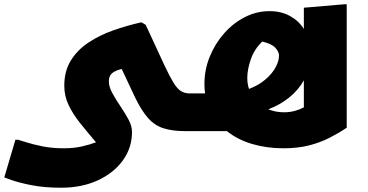

<svg xmlns="http://www.w3.org/2000/svg" viewBox="-44 -612 1718 896"><path d="M822 0Q760 0 718.5 -13.5Q677 -27 647 -61Q617 -95 588 -154L524 -290Q497 -284 480.5 -271.5Q464 -259 464 -232Q464 -207 480.5 -177Q497 -147 518 -116Q539 -85 555.5 -54.5Q572 -24 572 4Q572 78 529 137Q486 196 411.5 230Q337 264 242 264Q162 264 102 252Q42 240 9 228Q-24 216 -24 216L28 40H40Q51 43 80.5 52.5Q110 62 154.5 71Q199 80 254 80Q300 80 337.5 71.5Q375 63 404 52Q363 4 329.5 -38Q296 -80 276 -122Q256 -164 256 -212Q256 -280 286.5 -329.5Q317 -379 369 -413.5Q421 -448 485 -470.5Q549 -493 616 -508L636 -496L723 -308Q747 -257 764.5 -228Q782 -199 799.5 -187.5Q817 -176 842 -176V-20Z M822 0V-156L842 -176H913Q910 -197 910 -220Q910 -287 935 -348Q960 -409 1002.5 -457Q1045 -505 1099.5 -532.5Q1154 -560 1214 -560Q1268 -560 1309 -537.5Q1350 -515 1374 -477V-576L1562 -592H1574V-16Q1537 9 1494 31Q1451 53 1398.5 66.5Q1346 80 1278 80Q1201 80 1133 60Q1065 40 1015 0ZM1110 -248Q1110 -221 1118 -197Q1163 -214 1194.5 -241Q1226 -268 1242 -297.5Q1258 -327 1258 -352Q1258 -371 1240.5 -389.5Q1223 -408 1180 -418Q1143 -383 1126.5 -335.5Q1110 -288 1110 -248ZM1282 -88Q1307 -88 1330 -94Q1353 -100 1374 -111V-237Q1348 -191 1305 -156.5Q1262 -122 1208 -102Q1242 -88 1282 -88Z"/></svg>

Font: Kufam Black
Style: Italic
Weight: 900
Italic angle: -11°
Designer: Artur Schmal
Foundry: Original Type
Version: Version 1.301; ttfautohint (v1.8.3)